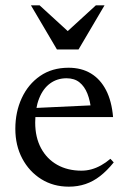

<svg xmlns="http://www.w3.org/2000/svg" viewBox="-20 -690 480 720"><path d="M237 -436Q285.5 -436 321 -414.5Q356.5 -393 377.8 -351.8Q399 -310.5 404 -251H98L99 -284.5L356 -296.5L322 -275.5Q318.5 -311.5 307.8 -338.8Q297 -366 278 -381.2Q259 -396.5 229.5 -396.5Q194.5 -396.5 168 -377.2Q141.5 -358 126.8 -321Q112 -284 112 -230.5Q112 -175 133.8 -134.5Q155.5 -94 194.5 -72Q233.5 -50 285.5 -50Q304.5 -50 322.8 -55Q341 -60 359 -70Q377 -80 394 -94.5L406.5 -81Q381.5 -50 355.5 -29.8Q329.5 -9.5 300.5 0.2Q271.5 10 238 10Q180 10 134.8 -18.2Q89.5 -46.5 63.5 -95.5Q37.5 -144.5 37.5 -207Q37.5 -270 61.5 -322Q85.5 -374 130.2 -405Q175 -436 237 -436ZM240.5 -567.5H227.5L339.5 -670H372L274.5 -504.5H193.5L96 -670H128.5Z"/></svg>

Font: Newsreader Text
Style: Regular
Weight: 400
Designer: Hugues Gentile
Foundry: Production Type
Version: Version 1.001